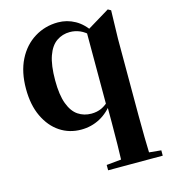

<svg xmlns="http://www.w3.org/2000/svg" viewBox="-119 -651 886 1005"><g transform="rotate(-15 324.0 -149.0)"><path d="M342 259V230L445 220H535L638 230V259ZM262 17Q198 17 147.5 -16.5Q97 -50 67 -113Q37 -176 37 -264Q37 -355 70 -420.5Q103 -486 160.5 -521.5Q218 -557 288 -557Q337 -557 380 -533Q423 -509 454 -460L459 -457L442 -443Q415 -470 389 -481Q363 -492 335 -492Q295 -492 263 -470Q231 -448 213.5 -398.5Q196 -349 196 -267Q196 -188 214 -140Q232 -92 263.5 -71Q295 -50 335 -50Q365 -50 389.5 -61Q414 -72 440 -98L454 -84H447Q411 -33 364 -8Q317 17 262 17ZM421 259Q423 201 424 141.5Q425 82 425 23V-66L421 -79V-469V-472L558 -555L574 -546L570 -393V23Q570 82 571 141.5Q572 201 574 259Z"/></g></svg>

Font: Noto Serif TC ExtraLight ExtraBold
Style: Regular
Weight: 800
Version: Version 2.002-H1;hotconv 1.1.0;makeotfexe 2.6.0